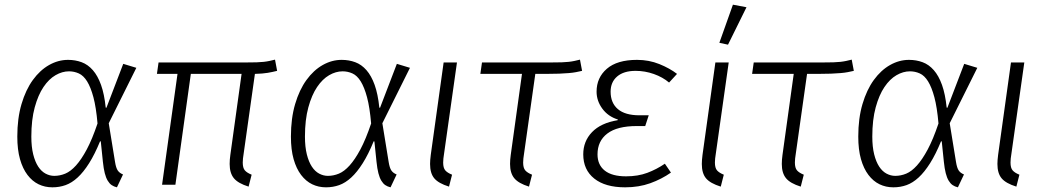

<svg xmlns="http://www.w3.org/2000/svg" viewBox="-20 -790 4471 821"><path d="M408 -186Q385 -130 361 -92Q337 -54 312 -31Q287 -8 260.5 1.5Q234 11 204 11Q172 11 145 -2Q118 -15 97.5 -42Q77 -69 65.5 -109.5Q54 -150 54 -206Q54 -284 72 -345Q90 -406 120.5 -448Q151 -490 190 -512Q229 -534 271 -534Q302 -534 329 -524Q356 -514 377 -490Q398 -466 412 -427Q426 -388 432 -330L435 -329L507 -517L563 -500L445 -263L472 -97Q476 -72 483.5 -61Q491 -50 506 -44L480 11Q467 8 457.5 1.5Q448 -5 440.5 -17.5Q433 -30 428 -49.5Q423 -69 420 -98L411 -185ZM275 -485Q246 -485 217.5 -468.5Q189 -452 166 -418Q143 -384 128.5 -331Q114 -278 114 -206Q114 -162 122 -130Q130 -98 143.5 -77.5Q157 -57 175 -47.5Q193 -38 212 -38Q236 -38 259 -47.5Q282 -57 305 -82.5Q328 -108 351 -151Q374 -194 397 -262Q391 -331 379.5 -374Q368 -417 352.5 -442Q337 -467 317 -476Q297 -485 275 -485Z M739 -474H651L658 -523H1038Q1061 -523 1077.5 -523.5Q1094 -524 1107.5 -525.5Q1121 -527 1132.5 -529.5Q1144 -532 1156 -535L1165 -487Q1145 -482 1124.5 -478.5Q1104 -475 1070 -474L1022 -134Q1020 -122 1019 -112.5Q1018 -103 1018 -95Q1018 -72 1027 -61.5Q1036 -51 1056 -43L1043 8Q998 -6 980 -28Q962 -50 962 -89Q962 -107 965 -128L1013 -474H796L730 0H673Z M1578 -186Q1555 -130 1531 -92Q1507 -54 1482 -31Q1457 -8 1430.5 1.5Q1404 11 1374 11Q1342 11 1315 -2Q1288 -15 1267.5 -42Q1247 -69 1235.5 -109.5Q1224 -150 1224 -206Q1224 -284 1242 -345Q1260 -406 1290.5 -448Q1321 -490 1360 -512Q1399 -534 1441 -534Q1472 -534 1499 -524Q1526 -514 1547 -490Q1568 -466 1582 -427Q1596 -388 1602 -330L1605 -329L1677 -517L1733 -500L1615 -263L1642 -97Q1646 -72 1653.5 -61Q1661 -50 1676 -44L1650 11Q1637 8 1627.5 1.5Q1618 -5 1610.5 -17.5Q1603 -30 1598 -49.5Q1593 -69 1590 -98L1581 -185ZM1445 -485Q1416 -485 1387.5 -468.5Q1359 -452 1336 -418Q1313 -384 1298.5 -331Q1284 -278 1284 -206Q1284 -162 1292 -130Q1300 -98 1313.5 -77.5Q1327 -57 1345 -47.5Q1363 -38 1382 -38Q1406 -38 1429 -47.5Q1452 -57 1475 -82.5Q1498 -108 1521 -151Q1544 -194 1567 -262Q1561 -331 1549.5 -374Q1538 -417 1522.5 -442Q1507 -467 1487 -476Q1467 -485 1445 -485Z M1934 -523 1879 -134Q1877 -122 1876 -112.5Q1875 -103 1875 -95Q1875 -72 1884 -61.5Q1893 -51 1913 -43L1900 8Q1855 -6 1837 -27.5Q1819 -49 1819 -89Q1819 -105 1822 -128L1877 -523Z M2269 -474 2221 -134Q2219 -122 2218 -112.5Q2217 -103 2217 -95Q2217 -72 2226 -61.5Q2235 -51 2255 -43L2242 8Q2197 -6 2179 -28Q2161 -50 2161 -89Q2161 -107 2164 -128L2212 -474H2034L2041 -523H2342Q2365 -523 2381.5 -523.5Q2398 -524 2411.5 -525.5Q2425 -527 2436.5 -529.5Q2448 -532 2460 -535L2469 -487Q2456 -484 2443 -481.5Q2430 -479 2412.5 -477.5Q2395 -476 2371 -475Q2347 -474 2312 -474Z M2841 -437Q2814 -460 2776 -473.5Q2738 -487 2698 -487Q2647 -487 2619 -463Q2591 -439 2591 -398Q2591 -350 2622 -323.5Q2653 -297 2714 -297H2754L2739 -251H2703Q2619 -251 2577 -219Q2535 -187 2535 -130Q2535 -85 2566 -60.5Q2597 -36 2657 -36Q2708 -36 2748 -51Q2788 -66 2823 -90L2849 -52Q2809 -24 2760.5 -6.5Q2712 11 2653 11Q2568 11 2521 -26.5Q2474 -64 2474 -130Q2474 -186 2511.5 -225Q2549 -264 2621 -276L2622 -279Q2580 -292 2555.5 -325.5Q2531 -359 2531 -398Q2531 -458 2575 -496Q2619 -534 2704 -534Q2755 -534 2799.5 -516Q2844 -498 2875 -474Z M3096 -523 3041 -134Q3039 -122 3038 -112.5Q3037 -103 3037 -95Q3037 -72 3046 -61.5Q3055 -51 3075 -43L3062 8Q3017 -6 2999 -27.5Q2981 -49 2981 -89Q2981 -105 2984 -128L3039 -523ZM3056 -607 3114 -770 3172 -759 3093 -599Z M3431 -474 3383 -134Q3381 -122 3380 -112.5Q3379 -103 3379 -95Q3379 -72 3388 -61.5Q3397 -51 3417 -43L3404 8Q3359 -6 3341 -28Q3323 -50 3323 -89Q3323 -107 3326 -128L3374 -474H3196L3203 -523H3504Q3527 -523 3543.5 -523.5Q3560 -524 3573.5 -525.5Q3587 -527 3598.5 -529.5Q3610 -532 3622 -535L3631 -487Q3618 -484 3605 -481.5Q3592 -479 3574.5 -477.5Q3557 -476 3533 -475Q3509 -474 3474 -474Z M4004 -186Q3981 -130 3957 -92Q3933 -54 3908 -31Q3883 -8 3856.5 1.5Q3830 11 3800 11Q3768 11 3741 -2Q3714 -15 3693.5 -42Q3673 -69 3661.5 -109.5Q3650 -150 3650 -206Q3650 -284 3668 -345Q3686 -406 3716.5 -448Q3747 -490 3786 -512Q3825 -534 3867 -534Q3898 -534 3925 -524Q3952 -514 3973 -490Q3994 -466 4008 -427Q4022 -388 4028 -330L4031 -329L4103 -517L4159 -500L4041 -263L4068 -97Q4072 -72 4079.5 -61Q4087 -50 4102 -44L4076 11Q4063 8 4053.5 1.5Q4044 -5 4036.5 -17.5Q4029 -30 4024 -49.5Q4019 -69 4016 -98L4007 -185ZM3871 -485Q3842 -485 3813.5 -468.5Q3785 -452 3762 -418Q3739 -384 3724.5 -331Q3710 -278 3710 -206Q3710 -162 3718 -130Q3726 -98 3739.5 -77.5Q3753 -57 3771 -47.5Q3789 -38 3808 -38Q3832 -38 3855 -47.5Q3878 -57 3901 -82.5Q3924 -108 3947 -151Q3970 -194 3993 -262Q3987 -331 3975.5 -374Q3964 -417 3948.5 -442Q3933 -467 3913 -476Q3893 -485 3871 -485Z M4360 -523 4305 -134Q4303 -122 4302 -112.5Q4301 -103 4301 -95Q4301 -72 4310 -61.5Q4319 -51 4339 -43L4326 8Q4281 -6 4263 -27.5Q4245 -49 4245 -89Q4245 -105 4248 -128L4303 -523Z"/></svg>

Font: Glekhifnjqigglhiwekvrgaqftz
Style: Regular
Weight: 300
Italic angle: -8°
Designer: Carrois Corporate & Edenspiekermann
Foundry: Carrois Corporate GbR & Edenspiekermann AG
Version: Version 2.001